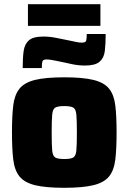

<svg xmlns="http://www.w3.org/2000/svg" viewBox="-20 -886 612 914"><path d="M286 8Q197 8 146.5 -4.5Q96 -17 72.5 -46.5Q49 -76 43 -127Q37 -178 37 -255Q37 -333 43 -383.5Q49 -434 72.5 -463.5Q96 -493 146.5 -505.5Q197 -518 286 -518Q374 -518 425 -505.5Q476 -493 499.5 -463.5Q523 -434 529 -383.5Q535 -333 535 -255Q535 -178 529 -127Q523 -76 499.5 -46.5Q476 -17 425 -4.5Q374 8 286 8ZM286 -129Q316 -129 328.5 -136Q341 -143 343.5 -169.5Q346 -196 346 -255Q346 -314 343.5 -340.5Q341 -367 328.5 -374Q316 -381 286 -381Q256 -381 243.5 -374Q231 -367 228.5 -340.5Q226 -314 226 -255Q226 -196 228.5 -169.5Q231 -143 243.5 -136Q256 -129 286 -129ZM88 -562Q88 -609 92.5 -642.5Q97 -676 117.5 -694Q138 -712 187 -712Q216 -712 246 -706Q276 -700 301 -695Q322 -691 339 -687Q356 -683 369 -683Q387 -683 390 -692Q393 -701 393 -724H483Q483 -677 479 -643.5Q475 -610 454 -592Q433 -574 385 -574Q355 -574 325.5 -580Q296 -586 270 -592Q249 -596 232 -599.5Q215 -603 202 -603Q185 -603 182 -594Q179 -585 179 -562ZM113 -763V-866H458V-763Z"/></svg>

Font: Saira ExtraBold
Style: Regular
Weight: 800
Designer: Hector Gatti with collaboration of the Omnibus-Type team
Foundry: Omnibus-Type
Version: Version 1.100; ttfautohint (v1.8.3)